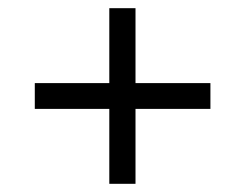

<svg xmlns="http://www.w3.org/2000/svg" viewBox="-20 -561 599 469"><path d="M247 -112H311V-295H494V-358H311V-541H247V-358H65V-295H247Z"/></svg>

Font: Noto Serif Telugu Medium
Style: Regular
Weight: 500
Designer: Jelle Bosma - Monotype Design Team
Foundry: Monotype Imaging Inc.
Version: Version 2.005